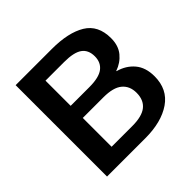

<svg xmlns="http://www.w3.org/2000/svg" viewBox="-177 -884 1056 1056"><g transform="rotate(-45 351.5 -355.5)"><path d="M81.1 0H378.9Q504.4 0 580.3 -52Q656.2 -104 656.2 -205.1Q656.2 -273.9 620.8 -315.7Q585.4 -357.4 527.8 -373V-375Q574.7 -391.1 605 -427.7Q635.3 -464.4 635.3 -522.9Q635.3 -623 563 -667Q490.7 -710.9 362.8 -710.9H81.1ZM214.8 -98.1V-322.3H375.5Q451.7 -322.3 486.8 -293Q522 -263.7 522 -210.9Q522 -155.3 486.8 -126.7Q451.7 -98.1 375.5 -98.1ZM214.8 -416.5V-612.3H359.9Q435.1 -612.3 468.3 -588.6Q501.5 -564.9 501.5 -515.1Q501.5 -467.8 468.3 -442.1Q435.1 -416.5 359.9 -416.5Z"/></g></svg>

Font: Roboto Flex
Style: wght 600 wdth 140 opsz 13.0 GRAD 0.00 slnt 0.00 XTRA 468 XOPQ 96 YOPQ 79 YTLC 514 YTUC 712 YTAS 750 YTDE -203.00 YTFI 738
Weight: 600
Width: 8
Designer: Berlow after Robertson
Foundry: Google
Version: Version 3.100